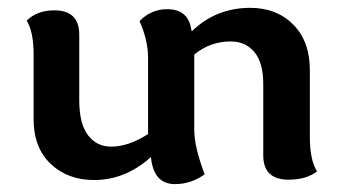

<svg xmlns="http://www.w3.org/2000/svg" viewBox="-20 -448 856 485"><path d="M354 -109.4V-302.2Q354 -346.2 332.5 -394.5Q360.8 -424.8 402.8 -424.8Q457 -424.8 463.9 -369.6H465.3Q525.9 -428.2 612.3 -428.2Q678.7 -428.2 720.7 -386Q762.7 -343.8 762.7 -271V-100.1Q762.7 -75.2 766.8 -53.2Q771 -31.2 780.8 -15.1Q753.9 5.9 709 5.9Q645 5.9 645 -55.7V-235.8Q645 -289.6 622.6 -316.4Q600.1 -343.3 563 -343.3Q510.7 -343.3 470.7 -310.1V-120.1Q470.7 -76.2 497.1 -7.8Q462.9 17.1 421.9 17.1Q367.7 17.1 361.3 -51.3Q296.4 6.8 217.8 6.8Q151.4 6.8 108.2 -33.9Q64.9 -74.7 64.9 -147V-311Q64.9 -335.9 61 -357.9Q57.1 -379.9 47.4 -396Q74.2 -421.9 117.2 -421.9Q180.2 -421.9 180.2 -360.4V-194.8Q180.2 -135.7 202.1 -106.7Q224.1 -77.6 260.7 -77.6Q304.7 -77.6 354 -109.4Z"/></svg>

Font: Bainsley
Style: Bold
Weight: 700
Designer: Paul James MIller
Foundry: High-Logic / Made with FontCreator
Version: Version 1.411;March 28, 2021;FontCreator 13.0.0.2683 64-bit